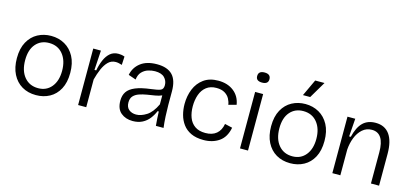

<svg xmlns="http://www.w3.org/2000/svg" viewBox="-63 -1214 3631 1691"><g transform="rotate(15 1752.0 -368.5)"><path d="M301 12Q228 12 173 -20.5Q118 -53 87 -114Q56 -175 56 -260Q56 -349 89 -408.5Q122 -468 177 -497.5Q232 -527 299 -527Q368 -527 423.5 -495.5Q479 -464 511.5 -403.5Q544 -343 544 -255Q544 -167 512 -107.5Q480 -48 425 -18Q370 12 301 12ZM304 -52Q380 -52 425 -107Q470 -162 470 -254Q470 -348 423.5 -405Q377 -462 297 -462Q222 -462 176.5 -409.5Q131 -357 131 -262Q131 -165 178 -108.5Q225 -52 304 -52Z M684 0V-515H754L743 -336H759Q769 -390 788 -433.5Q807 -477 837 -502.5Q867 -528 912 -528Q923 -528 937 -526Q951 -524 968 -518L964 -441Q949 -446 934.5 -449Q920 -452 907 -452Q867 -452 839 -424.5Q811 -397 791.5 -352Q772 -307 758 -253V0Z M1183 12Q1119 12 1076 -23.5Q1033 -59 1033 -134Q1033 -182 1055 -215Q1077 -248 1128 -269.5Q1179 -291 1267 -302Q1326 -309 1351.5 -319Q1377 -329 1377 -366Q1377 -406 1349.5 -434.5Q1322 -463 1262 -463Q1232 -463 1200 -453Q1168 -443 1144 -418Q1120 -393 1115 -348L1046 -372Q1059 -441 1114.5 -484Q1170 -527 1264 -527Q1358 -527 1404.5 -479.5Q1451 -432 1451 -330V-207Q1451 -161 1454 -103Q1457 -45 1463 0H1393Q1390 -34 1388 -65Q1386 -96 1385 -129H1374Q1359 -92 1334 -59.5Q1309 -27 1271.5 -7.5Q1234 12 1183 12ZM1198 -51Q1242 -51 1291.5 -82Q1341 -113 1378 -192V-274Q1352 -262 1317 -256.5Q1282 -251 1245.5 -245Q1209 -239 1177 -228Q1145 -217 1125.5 -196Q1106 -175 1106 -137Q1106 -94 1132 -72.5Q1158 -51 1198 -51Z M1829 12Q1761 12 1714.5 -10Q1668 -32 1640 -70Q1612 -108 1599.5 -155Q1587 -202 1587 -252Q1587 -326 1612.5 -388.5Q1638 -451 1690.5 -489Q1743 -527 1823 -527Q1908 -527 1964 -483Q2020 -439 2032 -363L1961 -344Q1958 -370 1943.5 -397.5Q1929 -425 1899.5 -443Q1870 -461 1823 -461Q1768 -461 1732 -433Q1696 -405 1679 -357.5Q1662 -310 1662 -252Q1662 -194 1679 -149Q1696 -104 1733 -78Q1770 -52 1829 -52Q1892 -52 1929.5 -83.5Q1967 -115 1977 -174L2046 -158Q2029 -69 1970 -28.5Q1911 12 1829 12Z M2160 0V-515H2233V0ZM2197 -610Q2141 -610 2141 -655Q2141 -702 2197 -702Q2253 -702 2253 -655Q2253 -610 2197 -610Z M2619 12Q2546 12 2491 -20.5Q2436 -53 2405 -114Q2374 -175 2374 -260Q2374 -349 2407 -408.5Q2440 -468 2495 -497.5Q2550 -527 2617 -527Q2686 -527 2741.5 -495.5Q2797 -464 2829.5 -403.5Q2862 -343 2862 -255Q2862 -167 2830 -107.5Q2798 -48 2743 -18Q2688 12 2619 12ZM2622 -52Q2698 -52 2743 -107Q2788 -162 2788 -254Q2788 -348 2741.5 -405Q2695 -462 2615 -462Q2540 -462 2494.5 -409.5Q2449 -357 2449 -262Q2449 -165 2496 -108.5Q2543 -52 2622 -52ZM2640 -597H2574L2645 -749H2730Z M3002 0V-515H3073L3061 -351H3076Q3098 -442 3141.5 -484.5Q3185 -527 3257 -527Q3341 -527 3384.5 -466.5Q3428 -406 3428 -290V0H3354V-284Q3354 -459 3241 -459Q3191 -459 3155 -427Q3119 -395 3099 -344Q3079 -293 3075 -235V0Z"/></g></svg>

Font: Bricolage Grotesque 12pt Light
Style: Regular
Weight: 300
Designer: Mathieu Triay
Foundry: Atelier Triay
Version: Version 1.001; ttfautohint (v1.8.4.7-5d5b);gftools[0.9.33.de